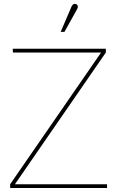

<svg xmlns="http://www.w3.org/2000/svg" viewBox="-20 -945 590 965"><path d="M304 -785 367 -898C374 -909 372 -920 363 -924C351 -929 343 -920 340 -913L285 -785ZM518 0V-19H55L512 -681V-700H44L45 -681H488L31 -19V0Z"/></svg>

Font: Advent Pro
Style: Thin
Weight: 100
Designer: Andreas Kalpakidis
Foundry: Andreas Kalpakidis
Version: Version 2.002 2007